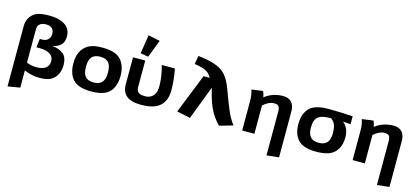

<svg xmlns="http://www.w3.org/2000/svg" viewBox="-77 -1510 5231 2400"><g transform="rotate(15 2538.5 -310.0)"><path d="M72 227V-549Q72 -616 101 -664.5Q130 -713 184 -738.5Q238 -764 341 -764Q444 -764 508 -738Q628 -689 628 -567Q628 -503 595 -463Q562 -423 482 -406Q572 -398 626 -354.5Q680 -311 680 -210Q680 -143 653 -90.5Q626 -38 576 -9Q526 20 426 20Q326 20 230 -22V200ZM230 -123Q292 -98 362 -98Q432 -98 475 -128Q518 -158 518 -218Q518 -278 469.5 -308.5Q421 -339 343 -339H294L308 -451H338Q386 -451 414 -477.5Q442 -504 442 -551.5Q442 -599 415 -623Q388 -647 338 -647Q288 -647 259 -624.5Q230 -602 230 -558Z M792 -266Q792 -444 915 -514Q975 -549 1091 -549Q1094 -549 1097 -549Q1266 -549 1334.5 -472.5Q1403 -396 1403 -264.5Q1403 -133 1335 -58Q1267 17 1097.5 17Q928 17 860 -57.5Q792 -132 792 -266ZM989.5 -392.5Q955 -353 955 -265.5Q955 -178 989.5 -138.5Q1024 -99 1097.5 -99Q1171 -99 1205.5 -139Q1240 -179 1240 -266Q1240 -353 1205.5 -392.5Q1171 -432 1097.5 -432Q1024 -432 989.5 -392.5Z M1493 -180V-531H1651V-189Q1651 -141 1677 -120Q1703 -99 1764 -99Q1825 -99 1865 -139.5Q1905 -180 1905 -265Q1905 -389 1865 -531H2035Q2063 -388 2063 -256Q2063 -72 1921 -12Q1853 17 1746 17Q1742 17 1739 17Q1493 17 1493 -180ZM1572 -604 1610 -847 1762 -815 1674 -587Z M2202 -20 2406 -531H2484Q2462 -572 2434 -594Q2386 -632 2260 -650L2278 -758Q2408 -745 2497 -714.5Q2586 -684 2639.5 -624Q2693 -564 2732 -456Q2792 -291 2833 -195.5Q2874 -100 2927 -33L2753 17Q2675 -60 2627.5 -157.5Q2580 -255 2543 -419L2376 17Z M3026 -525 3172 -545Q3186 -520 3196 -469Q3297 -549 3434 -549Q3504 -549 3542 -507.5Q3580 -466 3580 -390V205L3422 222V-344Q3422 -394 3406 -413Q3390 -432 3345 -432Q3279 -432 3206 -367V0H3048V-382Q3048 -461 3026 -525Z M4021 -540Q4164 -540 4336 -529V-426L4236 -434Q4316 -371 4316 -250Q4316 -129 4247 -56Q4178 17 4009.5 17Q3841 17 3773 -56.5Q3705 -130 3705 -260.5Q3705 -391 3774 -465.5Q3843 -540 4021 -540ZM4080 -436Q4004 -435 3958.5 -420.5Q3913 -406 3890.5 -368.5Q3868 -331 3868 -254Q3868 -177 3902.5 -138Q3937 -99 4009.5 -99Q4082 -99 4117 -138Q4152 -177 4152 -256Q4152 -335 4133 -375Q4114 -415 4080 -436Z M4455 -525 4601 -545Q4615 -520 4625 -469Q4726 -549 4863 -549Q4933 -549 4971 -507.5Q5009 -466 5009 -390V205L4851 222V-344Q4851 -394 4835 -413Q4819 -432 4774 -432Q4708 -432 4635 -367V0H4477V-382Q4477 -461 4455 -525Z"/></g></svg>

Font: Fix15 Mono
Style: Bold
Weight: 700
Designer: Carrois Corporate & Edenspiekermann AG
Foundry: Carrois Corporate GbR & Edenspiekermann AG
Version: Version 3.206